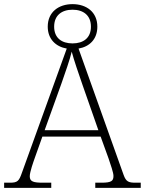

<svg xmlns="http://www.w3.org/2000/svg" viewBox="-23 -909 701 929"><path d="M-3 0H225V-25H186C139 -25 121 -30 121 -56C121 -77 139 -127 145 -144L182 -248H464L502 -143C512 -113 526 -74 526 -58C526 -34 517 -25 468 -25H438V0H658V-25H634C600 -25 587 -29 575 -63L357 -674C410 -683 448 -719 448 -780C448 -851 395 -889 328 -889C261 -889 208 -851 208 -780C208 -720 247 -683 300 -674L83 -73C69 -33 62 -25 25 -25H-3ZM328 -699C276 -699 239 -725 239 -780C239 -835 276 -862 328 -862C380 -862 417 -835 417 -780C417 -725 380 -699 328 -699ZM193 -279 275 -507C292 -555 316 -624 324 -659C335 -617 358 -551 377 -496L453 -279Z"/></svg>

Font: Noto Serif Myanmar ExtraLight
Style: Regular
Weight: 200
Designer: Ben Mitchell and the Monotype Design Team
Foundry: Monotype Imaging Inc.
Version: Version 2.106